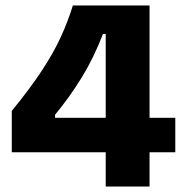

<svg xmlns="http://www.w3.org/2000/svg" viewBox="-20 -681 679 701"><path d="M23 -125V-276Q90 -358 133 -423.5Q176 -489 202.5 -547Q229 -605 246 -661H526V-251H620V-125H526V0H366V-125ZM181 -251H366V-557H356Q322 -469 278 -397.5Q234 -326 181 -262Z"/></svg>

Font: Bricolage Grotesque 10pt ExtraBold
Style: Regular
Weight: 800
Designer: Mathieu Triay
Foundry: Atelier Triay
Version: Version 1.000; ttfautohint (v1.8.4.7-5d5b);gftools[0.9.32]